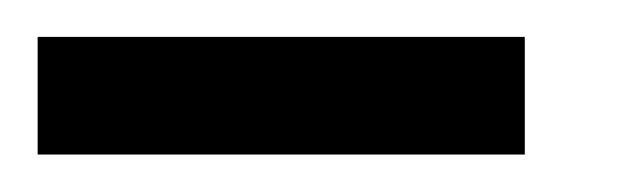

<svg xmlns="http://www.w3.org/2000/svg" viewBox="-20 -712 338 102"><path d="M0 -629.9V-692.4H258.8V-629.9Z"/></svg>

Font: Namkio Khamti Book
Style: Regular
Weight: 500
Designer: Debbi Hosken
Foundry: SIL International
Version: Version 3.917